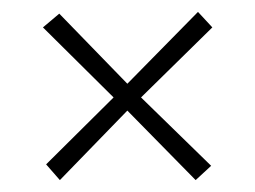

<svg xmlns="http://www.w3.org/2000/svg" viewBox="-20 -390 427 321"><path d="M215.8 -227.1 333 -112.8 307.1 -88.9 192.9 -205.1 80.1 -88.9 57.1 -115.2 169.9 -227.1 51.8 -344.2 79.1 -367.2 192.9 -250 311 -370.1 335 -344.2Z"/></svg>

Font: FoglihtenNo01
Style: Regular
Weight: 500
Version: Version 0.61